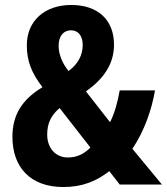

<svg xmlns="http://www.w3.org/2000/svg" viewBox="-20 -743 672 773"><path d="M267 -723C160 -723 88 -659 88 -561C88 -497 107 -449 151 -392C70 -343 30 -282 30 -192C30 -71 101 10 235 10C312 10 369 -14 420 -54L462 0H632L513 -144C561 -215 591 -302 604 -379H462C453 -329 441 -286 423 -251L326 -375C395 -424 439 -483 439 -563C439 -664 373 -723 267 -723ZM266 -621C292 -621 313 -602 313 -562C313 -521 294 -485 256 -457C230 -489 216 -526 216 -558C216 -602 239 -621 266 -621ZM220 -308 344 -149C318 -123 290 -109 253 -109C203 -109 170 -148 170 -201C170 -247 186 -279 220 -308Z"/></svg>

Font: Noto Sans Devanagari UI Condensed
Style: Bold
Weight: 700
Width: 3
Designer: Jelle Bosma - Monotype Design Team
Foundry: Monotype Imaging Inc.
Version: Version 2.004